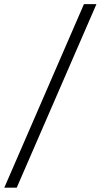

<svg xmlns="http://www.w3.org/2000/svg" viewBox="-57 -781 477 911"><path d="M400.6 -761.4 22.4 109.4H-36.6L341.3 -761.4Z"/></svg>

Font: Inter UI Light
Style: Italic
Weight: 300
Italic angle: 9.39999°
Designer: Rasmus Andersson
Foundry: rsms
Version: 3.2;8d6f07862